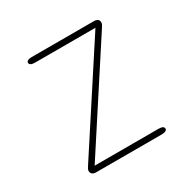

<svg xmlns="http://www.w3.org/2000/svg" viewBox="-141 -760 900 900"><g transform="rotate(-30 309.5 -309.5)"><path d="M140.5 -30.5H486Q500.5 -30.5 507.8 -26.5Q515 -22.5 515 -15Q515 -8 507.8 -4Q500.5 0 486 0H132Q118 0 110.8 -6Q103.5 -12 103.5 -22.5Q103.5 -28 106 -33Q108.5 -38 114 -46.5L467 -588.5H139.5Q125.5 -588.5 118.2 -592.8Q111 -597 111 -604Q111 -611 118.2 -615Q125.5 -619 139.5 -619H475Q489 -619 496.2 -613.5Q503.5 -608 503.5 -597.5Q503.5 -591 501 -586Q498.5 -581 493 -572.5Z"/></g></svg>

Font: Sono ExtraLight
Style: Regular
Weight: 200
Designer: Tyler Finck
Foundry: Tyler Finck
Version: Version 2.112